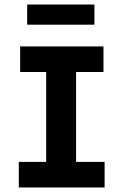

<svg xmlns="http://www.w3.org/2000/svg" viewBox="-20 -828 540 848"><path d="M63 0V-113H184V-510H69V-623H437V-510H316V-113H442V0ZM100 -719V-808H397V-719Z"/></svg>

Font: Inconsolata Black
Style: Regular
Weight: 900
Monospace: yes
Designer: Raph Levien, Cyreal, Brenton Simpson
Foundry: Raph Levien, Cyreal, Google
Version: Version 3.001; ttfautohint (v1.8.2.53-6de2)